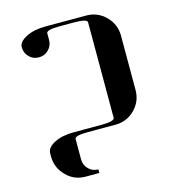

<svg xmlns="http://www.w3.org/2000/svg" viewBox="-122 -715 936 1045"><g transform="rotate(-15 346.0 -192.0)"><path d="M77.1 58.1Q77.1 25.9 122.1 2.9Q165.5 -19 230 -19H383.8Q460.9 -19 460.9 -39.1V-577.1Q460.9 -596.2 384.8 -596.2H308.1Q231 -596.2 231 -577.1V-538.1Q231 -506.8 208 -483.9Q186 -461.9 153.8 -461.9Q120.6 -461.9 100.1 -483.9Q77.1 -505.4 77.1 -539.1Q77.1 -569.8 122.1 -592.8Q166.5 -615.2 231 -615.2H460.9Q524.4 -615.2 569.8 -569.8Q615.2 -524.4 615.2 -460.9V-153.8Q615.2 -90.3 569.8 -44.9Q524.9 0 460.9 0H308.1Q231 0 231 19V134.8Q231 166 253.9 189Q275.9 210.9 308.1 210.9V231H231Q166.5 231 123 186Q77.1 140.1 77.1 77.1Z"/></g></svg>

Font: Hjet
Style: Regular
Weight: 400
Designer: T. Christopher White
Version: Version 1.2